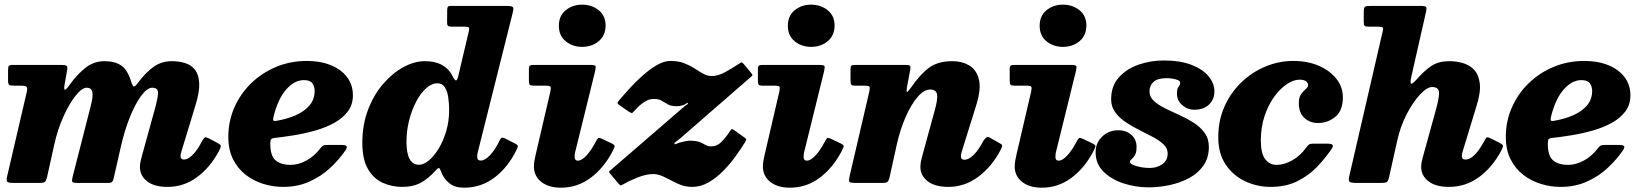

<svg xmlns="http://www.w3.org/2000/svg" viewBox="-20 -806 7254 846"><path d="M37 -520H248.5Q265.5 -520 272.2 -516.8Q279 -513.5 276 -498L264.5 -432.5Q257 -390 285.5 -430.5Q321.5 -480.5 358.2 -508.5Q395 -536.5 440 -536.5Q487 -536.5 514.8 -516.8Q542.5 -497 557 -448.5Q564.5 -425.5 570 -424.8Q575.5 -424 588.5 -442Q623.5 -488.5 658.2 -512.5Q693 -536.5 736.5 -536.5Q768.5 -536.5 795.8 -528Q823 -519.5 839.5 -498.2Q856 -477 857.8 -438.8Q859.5 -400.5 841 -341L779.5 -139Q775.5 -125.5 775.5 -118.5Q775.5 -103 791 -103Q807.5 -103 828.5 -123.2Q849.5 -143.5 871.5 -186.5Q880 -199.5 884 -200.8Q888 -202 901 -196L933 -179Q951 -170 952.8 -164.5Q954.5 -159 944.5 -140Q906 -68 847.8 -25.2Q789.5 17.5 718.5 17.5Q659 17.5 627.8 -7.5Q596.5 -32.5 596.5 -70.5Q596.5 -82 599.2 -94Q602 -106 604.5 -116L659.5 -315.5Q674.5 -367.5 676.2 -393.5Q678 -419.5 651.5 -419.5Q628 -419.5 601.8 -383.5Q575.5 -347.5 552.2 -289.5Q529 -231.5 514 -166L481 -21Q478.5 -9.5 474.2 -4.8Q470 0 456 0H320.5Q301 0 298.5 -5.2Q296 -10.5 300 -27L379 -336Q391.5 -383 386.8 -401.2Q382 -419.5 362 -419.5Q341 -419.5 313 -384.2Q285 -349 259.2 -291.8Q233.5 -234.5 219 -168.5L187 -24.5Q184 -11.5 178.8 -5.8Q173.5 0 157 0H39.5Q14.5 0 11 -6.2Q7.5 -12.5 12 -31.5L98 -401Q102 -418 97.2 -423.2Q92.5 -428.5 70.5 -428.5H43Q25.5 -428.5 20.5 -432Q15.5 -435.5 15.5 -453V-495Q15.5 -510.5 18.5 -515.2Q21.5 -520 37 -520Z M986 -203.5Q986 -271.5 1012.5 -332Q1039 -392.5 1086 -438.5Q1133 -484.5 1196 -511Q1259 -537.5 1332.5 -537.5Q1391.5 -537.5 1437.2 -519Q1483 -500.5 1509 -466.5Q1535 -432.5 1535 -386Q1535 -344.5 1512.5 -314.8Q1490 -285 1452.8 -264.5Q1415.5 -244 1369.8 -231Q1324 -218 1276.8 -210.2Q1229.5 -202.5 1188 -198Q1177.5 -196.5 1174.2 -192Q1171 -187.5 1171 -175Q1170.5 -119.5 1194.2 -99.5Q1218 -79.5 1260.5 -79.5Q1294.5 -79.5 1329.8 -98.5Q1365 -117.5 1391.5 -152.5Q1397.5 -160 1402.8 -163.8Q1408 -167.5 1422.5 -167.5H1483Q1503 -167.5 1507 -162Q1511 -156.5 1501.5 -142.5Q1473.5 -102 1434.2 -65.5Q1395 -29 1343.2 -5.8Q1291.5 17.5 1227.5 17.5Q1183.5 17.5 1140.8 4.5Q1098 -8.5 1063 -35.5Q1028 -62.5 1007 -104.2Q986 -146 986 -203.5ZM1197.5 -273.5Q1242.5 -281 1280.8 -297.2Q1319 -313.5 1342.5 -340Q1366 -366.5 1366.5 -405Q1366.5 -424.5 1356.5 -438.8Q1346.5 -453 1318.5 -453Q1278 -453 1241.8 -412.5Q1205.5 -372 1186 -295Q1182.5 -281 1184 -276.2Q1185.5 -271.5 1197.5 -273.5Z M2257 -147.5Q2219.5 -70 2160 -24.5Q2100.5 21 2025.5 21Q1985 21 1961 2.2Q1937 -16.5 1925.5 -45Q1922 -55 1918.5 -61Q1914 -72 1899.5 -55Q1871 -22 1836.5 -2.2Q1802 17.5 1752.5 17.5Q1706.5 17.5 1666.5 -0.5Q1626.5 -18.5 1601.5 -60.8Q1576.5 -103 1576.5 -176.5Q1576.5 -257 1602 -323.2Q1627.5 -389.5 1668.8 -437Q1710 -484.5 1758.2 -510.5Q1806.5 -536.5 1852.5 -536.5Q1898 -536.5 1928.5 -519.2Q1959 -502 1973.5 -471.5Q1982.5 -453.5 1988.2 -451.8Q1994 -450 1998.5 -468L2046 -669Q2048.5 -680.5 2046 -684.5Q2043.5 -688.5 2029 -688.5H1971.5Q1959 -688.5 1954.2 -692Q1949.5 -695.5 1950 -710.5L1950.5 -759.5Q1950.5 -771.5 1953 -775.8Q1955.5 -780 1966.5 -780H2210.5Q2234.5 -780 2239.5 -775.2Q2244.5 -770.5 2239.5 -751L2085.5 -136.5Q2082.5 -125 2082.5 -115.5Q2082.5 -98.5 2098 -98.5Q2116.5 -98.5 2139.2 -122.2Q2162 -146 2182.5 -189Q2187 -198 2191.5 -199.2Q2196 -200.5 2205.5 -196L2247.5 -174.5Q2259.5 -169 2261.2 -164.2Q2263 -159.5 2257 -147.5ZM1959 -320Q1959 -351.5 1954.8 -378.8Q1950.5 -406 1939.2 -422.5Q1928 -439 1907.5 -439Q1882 -439 1857.8 -417.2Q1833.5 -395.5 1814 -358.8Q1794.5 -322 1782.8 -276Q1771 -230 1771 -181.5Q1771 -80 1826.5 -80Q1847 -80 1870 -99.2Q1893 -118.5 1913.2 -151.8Q1933.5 -185 1946.2 -228.5Q1959 -272 1959 -320Z M2442.5 -692.5Q2442.5 -736.5 2472.8 -761Q2503 -785.5 2545 -785.5Q2587.5 -785.5 2618 -761Q2648.5 -736.5 2648.5 -692.5Q2647.5 -648.5 2617.5 -624Q2587.5 -599.5 2545 -599.5Q2503 -599.5 2472.8 -624Q2442.5 -648.5 2442.5 -692.5ZM2602 -491.5 2514 -134.5Q2512 -125 2512 -115Q2512 -98 2526.5 -98Q2542 -98 2562.8 -119.5Q2583.5 -141 2603.5 -178.5Q2611 -193 2615.2 -197Q2619.5 -201 2635.5 -193L2676.5 -173.5Q2691 -166.5 2688 -158.5Q2685 -150.5 2678 -137Q2639 -64 2581.2 -21.5Q2523.5 21 2451.5 21Q2397 21 2364.8 -4.8Q2332.5 -30.5 2332.5 -73Q2332.5 -84.5 2335.2 -100Q2338 -115.5 2340.5 -125.5L2405 -402.5Q2408.5 -419 2405.8 -423.8Q2403 -428.5 2383.5 -428.5H2333Q2318 -428.5 2314.2 -432.5Q2310.5 -436.5 2310.5 -452V-500.5Q2310.5 -514 2315.2 -517Q2320 -520 2332.5 -520H2577Q2600.5 -520 2603.5 -515.5Q2606.5 -511 2602 -491.5Z M2709.5 -366Q2729 -389 2756 -418.5Q2783 -448 2813.8 -475Q2844.5 -502 2875.5 -519.8Q2906.5 -537.5 2934 -537.5Q2969 -537.5 2994.8 -527.5Q3020.5 -517.5 3040.8 -504.2Q3061 -491 3078.8 -481Q3096.5 -471 3116 -471Q3144.5 -471 3177.2 -489.2Q3210 -507.5 3235.5 -524.5Q3244.5 -530.5 3247.2 -531.2Q3250 -532 3257 -524L3287 -488Q3295.5 -478 3295.2 -474.8Q3295 -471.5 3284.5 -463.5L2977.5 -196.5Q2965.5 -186.5 2958 -181.2Q2950.5 -176 2952 -172.5Q2954 -168.5 2960.2 -172.2Q2966.5 -176 2982 -179.5Q3006 -186 3020 -186Q3048 -186 3063.2 -179.8Q3078.5 -173.5 3089 -167.2Q3099.5 -161 3113.5 -161Q3139.5 -161 3159 -180.8Q3178.5 -200.5 3197 -229Q3203 -238 3205.8 -237.2Q3208.5 -236.5 3217 -231L3260.5 -200Q3268.5 -194.5 3268.2 -191.2Q3268 -188 3262 -178Q3246 -152 3222.2 -118.8Q3198.5 -85.5 3168 -54.2Q3137.5 -23 3102.8 -2.8Q3068 17.5 3030 17.5Q2996 17.5 2966 3.2Q2936 -11 2909.2 -25Q2882.5 -39 2859 -39Q2828 -39 2791.5 -24.8Q2755 -10.5 2728 5Q2718 10.5 2715.2 11Q2712.5 11.5 2705.5 3L2669 -40Q2663 -47.5 2663.8 -49.8Q2664.5 -52 2672.5 -58L2992 -334Q2998.5 -340 3005.5 -344.2Q3012.5 -348.5 3010.5 -352Q3009 -355 3004 -350.2Q2999 -345.5 2989.5 -342.5Q2974.5 -338 2963 -338Q2937 -338 2923 -346Q2909 -354 2896 -362Q2883 -370 2860.5 -370Q2838.5 -370 2818 -356.2Q2797.5 -342.5 2779 -321.5Q2769.5 -311 2766.2 -308.5Q2763 -306 2750.5 -314L2712.5 -340.5Q2701.5 -348 2701 -351.8Q2700.5 -355.5 2709.5 -366Z M3451.5 -692.5Q3451.5 -736.5 3481.8 -761Q3512 -785.5 3554 -785.5Q3596.5 -785.5 3627 -761Q3657.5 -736.5 3657.5 -692.5Q3656.5 -648.5 3626.5 -624Q3596.5 -599.5 3554 -599.5Q3512 -599.5 3481.8 -624Q3451.5 -648.5 3451.5 -692.5ZM3611 -491.5 3523 -134.5Q3521 -125 3521 -115Q3521 -98 3535.5 -98Q3551 -98 3571.8 -119.5Q3592.5 -141 3612.5 -178.5Q3620 -193 3624.2 -197Q3628.5 -201 3644.5 -193L3685.5 -173.5Q3700 -166.5 3697 -158.5Q3694 -150.5 3687 -137Q3648 -64 3590.2 -21.5Q3532.5 21 3460.5 21Q3406 21 3373.8 -4.8Q3341.5 -30.5 3341.5 -73Q3341.5 -84.5 3344.2 -100Q3347 -115.5 3349.5 -125.5L3414 -402.5Q3417.5 -419 3414.8 -423.8Q3412 -428.5 3392.5 -428.5H3342Q3327 -428.5 3323.2 -432.5Q3319.5 -436.5 3319.5 -452V-500.5Q3319.5 -514 3324.2 -517Q3329 -520 3341.5 -520H3586Q3609.5 -520 3612.5 -515.5Q3615.5 -511 3611 -491.5Z M3747 -520H3971.5Q3986 -520 3989.5 -516.2Q3993 -512.5 3991 -500.5L3976.5 -423Q3973 -402.5 3976 -400.8Q3979 -399 3994 -420Q4033.5 -477.5 4072.8 -507Q4112 -536.5 4177 -536.5Q4218.5 -536.5 4250.5 -517.8Q4282.5 -499 4293.2 -456.2Q4304 -413.5 4281 -341L4218 -139Q4214 -125.5 4214 -118.5Q4214 -102 4230 -102Q4247.5 -102 4269.5 -123Q4291.5 -144 4313.5 -186.5Q4321 -196.5 4326.8 -200.5Q4332.5 -204.5 4342.5 -199L4380.5 -177.5Q4395 -170 4396 -165.2Q4397 -160.5 4389 -145.5Q4350.5 -72 4290.8 -27.2Q4231 17.5 4158.5 17.5Q4099.5 17.5 4067.5 -7.5Q4035.5 -32.5 4035.5 -70.5Q4035.5 -82 4037.8 -94Q4040 -106 4043 -116L4097.5 -315.5Q4112.5 -367.5 4109 -389.5Q4105.5 -411.5 4079 -411.5Q4051 -411.5 4022.5 -378Q3994 -344.5 3970 -289.5Q3946 -234.5 3931.5 -169.5L3899.5 -24Q3896 -10 3891 -5Q3886 0 3869 0H3749.5Q3725 0 3722.2 -5.2Q3719.5 -10.5 3723.5 -29.5L3810.5 -403Q3814 -420 3810.8 -424.2Q3807.5 -428.5 3786 -428.5H3749Q3734.5 -428.5 3731 -433Q3727.5 -437.5 3727.5 -451.5V-498.5Q3727.5 -512 3730.8 -516Q3734 -520 3747 -520Z M4561 -692.5Q4561 -736.5 4591.2 -761Q4621.5 -785.5 4663.5 -785.5Q4706 -785.5 4736.5 -761Q4767 -736.5 4767 -692.5Q4766 -648.5 4736 -624Q4706 -599.5 4663.5 -599.5Q4621.5 -599.5 4591.2 -624Q4561 -648.5 4561 -692.5ZM4720.5 -491.5 4632.5 -134.5Q4630.5 -125 4630.5 -115Q4630.5 -98 4645 -98Q4660.5 -98 4681.2 -119.5Q4702 -141 4722 -178.5Q4729.5 -193 4733.8 -197Q4738 -201 4754 -193L4795 -173.5Q4809.5 -166.5 4806.5 -158.5Q4803.5 -150.5 4796.5 -137Q4757.5 -64 4699.8 -21.5Q4642 21 4570 21Q4515.5 21 4483.2 -4.8Q4451 -30.5 4451 -73Q4451 -84.5 4453.8 -100Q4456.5 -115.5 4459 -125.5L4523.5 -402.5Q4527 -419 4524.2 -423.8Q4521.5 -428.5 4502 -428.5H4451.5Q4436.5 -428.5 4432.8 -432.5Q4429 -436.5 4429 -452V-500.5Q4429 -514 4433.8 -517Q4438.5 -520 4451 -520H4695.5Q4719 -520 4722 -515.5Q4725 -511 4720.5 -491.5Z M5125 -130.5Q5125 -152.5 5107 -169.8Q5089 -187 5060.8 -202Q5032.5 -217 5000.8 -232.8Q4969 -248.5 4940.5 -267.5Q4912 -286.5 4894 -311Q4876 -335.5 4876 -368.5Q4876 -427 4909.8 -464.8Q4943.5 -502.5 4996.5 -521Q5049.5 -539.5 5108 -539.5Q5181.5 -539.5 5231.2 -519.8Q5281 -500 5306 -469Q5331 -438 5331 -403.5Q5331 -368 5307 -345.2Q5283 -322.5 5242.5 -322.5Q5212.5 -322.5 5189.2 -342.8Q5166 -363 5166 -392.5Q5166 -415.5 5173 -423.5Q5180 -431.5 5180 -442.5Q5180 -451 5161 -456.2Q5142 -461.5 5120.5 -461.5Q5081 -461.5 5063 -445.5Q5045 -429.5 5045 -403.5Q5045 -379 5064 -361.5Q5083 -344 5112.8 -329.2Q5142.5 -314.5 5176 -299.5Q5209.5 -284.5 5239.2 -265.5Q5269 -246.5 5287.8 -220.8Q5306.5 -195 5306.5 -158.5Q5306.5 -111 5283.2 -77.2Q5260 -43.5 5221 -22.2Q5182 -1 5135 9.2Q5088 19.5 5041 19.5Q4984 19.5 4930.2 2Q4876.5 -15.5 4842 -50Q4807.5 -84.5 4807.5 -135.5Q4807.5 -176 4836.2 -204Q4865 -232 4908 -232Q4943 -232 4965.5 -211.5Q4988 -191 4988 -159Q4988 -134.5 4980.8 -122.5Q4973.5 -110.5 4966.2 -104.8Q4959 -99 4959 -92.5Q4959 -83 4986.2 -74.5Q5013.5 -66 5047.5 -66Q5077 -66 5101 -82Q5125 -98 5125 -130.5Z M5897 -377.5Q5897 -318 5863.5 -291Q5830 -264 5788 -264Q5751.5 -264 5727 -286.8Q5702.5 -309.5 5703 -353.5Q5703 -378 5713.2 -391.5Q5723.5 -405 5733.5 -413.5Q5743.5 -422 5744 -431.5Q5744 -440.5 5734.8 -447.8Q5725.5 -455 5706.5 -455Q5679.5 -455 5649.8 -435Q5620 -415 5594 -379Q5568 -343 5551.8 -294Q5535.5 -245 5535.5 -187.5Q5535.5 -130 5554.8 -104.8Q5574 -79.5 5605 -79.5Q5639 -79.5 5674.5 -99.8Q5710 -120 5736 -156.5Q5741.5 -164 5746.8 -168.5Q5752 -173 5766 -173H5830Q5862.5 -173 5849 -152.5Q5821 -110 5783.5 -71Q5746 -32 5695.8 -7.2Q5645.5 17.5 5578.5 17.5Q5520 17.5 5467.2 -7Q5414.5 -31.5 5381.2 -80Q5348 -128.5 5348 -201.5Q5348 -274.5 5375 -335.8Q5402 -397 5448.8 -442.2Q5495.5 -487.5 5555 -512.5Q5614.5 -537.5 5679 -537.5Q5741.5 -537.5 5790.8 -516.2Q5840 -495 5868.5 -458.8Q5897 -422.5 5897 -377.5Z M6595 -142.5Q6556.5 -69.5 6497.5 -26Q6438.5 17.5 6364 17.5Q6305.5 17.5 6273.8 -7.5Q6242 -32.5 6242 -70.5Q6242 -82 6244.5 -94Q6247 -106 6250 -116L6305 -315.5Q6320 -367.5 6320.8 -395Q6321.5 -422.5 6290.5 -422.5Q6268 -422.5 6237.2 -389.8Q6206.5 -357 6178.2 -302.8Q6150 -248.5 6136 -184L6101 -27Q6097 -10 6092 -5Q6087 0 6066.5 0H5956.5Q5931 0 5926 -5.5Q5921 -11 5925.5 -31L6072.5 -668Q6076 -681.5 6072.5 -685Q6069 -688.5 6051 -688.5H6010.5Q5996.5 -688.5 5992.8 -692.2Q5989 -696 5989 -710.5V-752.5Q5989 -771.5 5994.2 -775.8Q5999.5 -780 6018 -780H6236.5Q6259 -780 6263.2 -775.5Q6267.5 -771 6263 -752L6198.5 -467.5Q6193 -442.5 6197 -437.8Q6201 -433 6221.5 -455.5Q6258.5 -497.5 6289.5 -517Q6320.5 -536.5 6367 -536.5Q6397 -536.5 6426.2 -528Q6455.5 -519.5 6475.5 -498.2Q6495.5 -477 6500.2 -438.8Q6505 -400.5 6486.5 -341L6425 -139Q6421 -125.5 6421 -118.5Q6421 -103 6437.5 -103Q6474 -103 6515 -175.5Q6523.5 -190 6527.5 -197.5Q6531.5 -205 6549 -196L6583 -179Q6600.5 -170 6602.2 -165Q6604 -160 6595 -142.5Z M6615 -203.5Q6615 -271.5 6641.5 -332Q6668 -392.5 6715 -438.5Q6762 -484.5 6825 -511Q6888 -537.5 6961.5 -537.5Q7020.5 -537.5 7066.2 -519Q7112 -500.5 7138 -466.5Q7164 -432.5 7164 -386Q7164 -344.5 7141.5 -314.8Q7119 -285 7081.8 -264.5Q7044.5 -244 6998.8 -231Q6953 -218 6905.8 -210.2Q6858.5 -202.5 6817 -198Q6806.5 -196.5 6803.2 -192Q6800 -187.5 6800 -175Q6799.5 -119.5 6823.2 -99.5Q6847 -79.5 6889.5 -79.5Q6923.5 -79.5 6958.8 -98.5Q6994 -117.5 7020.5 -152.5Q7026.5 -160 7031.8 -163.8Q7037 -167.5 7051.5 -167.5H7112Q7132 -167.5 7136 -162Q7140 -156.5 7130.5 -142.5Q7102.5 -102 7063.2 -65.5Q7024 -29 6972.2 -5.8Q6920.5 17.5 6856.5 17.5Q6812.5 17.5 6769.8 4.5Q6727 -8.5 6692 -35.5Q6657 -62.5 6636 -104.2Q6615 -146 6615 -203.5ZM6826.5 -273.5Q6871.5 -281 6909.8 -297.2Q6948 -313.5 6971.5 -340Q6995 -366.5 6995.5 -405Q6995.5 -424.5 6985.5 -438.8Q6975.5 -453 6947.5 -453Q6907 -453 6870.8 -412.5Q6834.5 -372 6815 -295Q6811.5 -281 6813 -276.2Q6814.5 -271.5 6826.5 -273.5Z"/></svg>

Font: Besley* Heavy
Style: Italic
Weight: 800
Italic angle: -13°
Designer: Owen Earl
Foundry: indestructible type*
Version: Version 3.000; ttfautohint (v1.8.3)